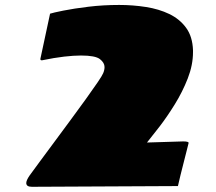

<svg xmlns="http://www.w3.org/2000/svg" viewBox="-20 -737 861 764"><path d="M106.9 6.3Q84.5 6.3 84.5 -8.8Q84.5 -19.5 98.1 -39.1Q112.8 -59.6 138.9 -94.7Q165 -129.9 196.8 -172.9Q228.5 -215.8 261.2 -260Q293.9 -304.2 322 -343.3Q350.1 -382.3 368.7 -409.7Q387.2 -437 390.6 -445.8Q396 -458.5 396 -470.2Q396 -487.3 377.7 -501.7Q359.4 -516.1 302.2 -516.1Q273.4 -516.1 235.1 -511.7Q196.8 -507.3 147.5 -497.1H145.5Q140.6 -497.1 140.6 -502.4L179.2 -682.6Q190.9 -686.5 232.2 -694.8Q273.4 -703.1 332 -710.2Q390.6 -717.3 454.1 -717.3Q508.8 -717.3 560.5 -709.2Q612.3 -701.2 653.8 -681.2Q695.3 -661.1 720.7 -626.2Q746.1 -591.3 748 -537.1V-529.8Q748 -478.5 727.1 -424.8Q706.1 -371.1 675.5 -321.8Q645 -272.5 614.5 -232.9Q584 -193.4 564.9 -169.9H565.4L708.5 -174.3Q730.5 -174.3 730.5 -168.5V-168Q728.5 -159.2 723.1 -138.4Q717.8 -117.7 711.2 -91.6Q704.6 -65.4 698.2 -40Q691.9 -14.6 688 3.4Z"/></svg>

Font: Seymour One
Style: Regular
Weight: 400
Designer: Vernon Adams
Foundry: Vernon Adams
Version: Version 1.100; ttfautohint (v1.8.4.7-5d5b);gftools[0.9.33]